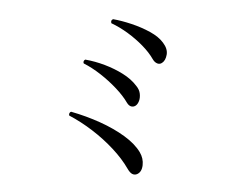

<svg xmlns="http://www.w3.org/2000/svg" viewBox="-79 -829 1158 942"><g transform="rotate(10 500.0 -358.5)"><path d="M659 3Q648 10 635.5 6.5Q623 3 608 -15Q572 -58 519 -98Q466 -138 404.5 -170Q343 -202 281 -222Q278 -228 280 -234Q282 -240 287 -242Q364 -234 436 -215.5Q508 -197 565 -169Q622 -141 653 -105Q676 -78 678 -44.5Q680 -11 659 3ZM593 -326Q584 -318 572.5 -319Q561 -320 550 -332Q524 -363 483 -393.5Q442 -424 396 -448.5Q350 -473 307 -486Q303 -491 304.5 -497Q306 -503 311 -506Q360 -506 410 -496.5Q460 -487 504.5 -469Q549 -451 579 -423Q598 -407 603.5 -387Q609 -367 605.5 -350.5Q602 -334 593 -326ZM685 -556Q675 -546 661.5 -549Q648 -552 637 -565Q612 -595 574.5 -622Q537 -649 493.5 -670.5Q450 -692 406 -704Q399 -718 411 -725Q453 -725 504 -717.5Q555 -710 600.5 -694.5Q646 -679 672 -654Q700 -628 700 -599Q700 -570 685 -556Z"/></g></svg>

Font: Zen Old Mincho Medium
Style: Regular
Weight: 500
Designer: Yoshimichi Ohira
Foundry: Positype
Version: Version 1.500